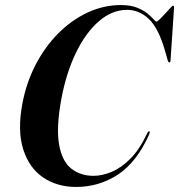

<svg xmlns="http://www.w3.org/2000/svg" viewBox="-20 -731 709 760"><path d="M571.5 -211Q574.5 -208.5 571 -200Q521.5 -89 446.8 -40Q372 9 281.5 9Q206 9 150.8 -28.5Q95.5 -66 72 -139.5Q48.5 -213 68.5 -320.5Q84 -403.5 121 -474.8Q158 -546 210.8 -599Q263.5 -652 327 -681.5Q390.5 -711 459 -711Q496 -711 521.5 -701Q547 -691 563 -678Q579 -665 587.5 -655.2Q596 -645.5 599 -645.5Q603 -645.5 612.8 -655Q622.5 -664.5 633.8 -677Q645 -689.5 653.8 -699Q662.5 -708.5 665 -708.5Q669.5 -708.5 669 -700L655 -492.5Q655 -484.5 651 -484Q646.5 -483.5 644 -492L633 -530.5Q607.5 -619.5 569.2 -655.8Q531 -692 483 -692Q423.5 -692 371.5 -647Q319.5 -602 281 -522.8Q242.5 -443.5 223 -340.5Q202 -226.5 213.8 -159.5Q225.5 -92.5 262 -63.8Q298.5 -35 350 -35Q384.5 -35 422.2 -50.8Q460 -66.5 496.5 -103.2Q533 -140 563 -204Q567.5 -212.5 571.5 -211Z"/></svg>

Font: Fraunces 144pt S000 SemiBold
Style: Italic
Weight: 600
Italic angle: -16°
Version: Version 1.000; ttfautohint (v1.8.3)